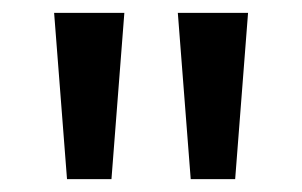

<svg xmlns="http://www.w3.org/2000/svg" viewBox="-20 -734 469 298"><path d="M173 -714 153 -456H84L64 -714ZM365 -714 345 -456H276L256 -714Z"/></svg>

Font: Noto Sans Symbols Medium
Style: Regular
Weight: 500
Version: Version 2.002